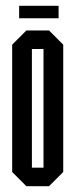

<svg xmlns="http://www.w3.org/2000/svg" viewBox="-20 -642 260 662"><path d="M46 -579V-622H182V-579ZM71 0 22 -49V-488L71 -537H149L198 -488V-49L149 0ZM130 -473H90V-64H130Z"/></svg>

Font: Commune Nuit Debout
Style: Regular
Weight: 400
Designer: Sébastien Marchal
Foundry: Sébastien Marchal
Version: Version 1.003;PS 1.3;hotconv 1.0.88;makeotf.lib2.5.647800